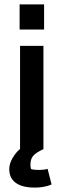

<svg xmlns="http://www.w3.org/2000/svg" viewBox="-20 -676 289 871"><path d="M69 -656H180V-542H69ZM22 91Q22 67 37 41Q52 15 71 0V-468H177V0H178Q143 16 130.5 31Q118 46 118 71Q118 82 121 91Q134 95 157 95Q180 95 196 90L214 161Q181 175 138 175Q81 175 51.5 153.5Q22 132 22 91Z"/></svg>

Font: Athiti SemiBold
Style: Regular
Weight: 600
Designer: CadsonDemak Team
Foundry: CadsonDemak
Version: Version 1.032